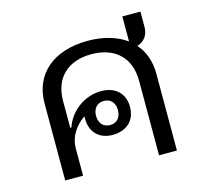

<svg xmlns="http://www.w3.org/2000/svg" viewBox="-93 -726 886 830"><g transform="rotate(-15 350.0 -310.5)"><path d="M603 -621H522V-509C479 -540 421 -558 350 -558C195 -558 100 -475 100 -345V0H180V-123C180 -172 208 -216 250 -245L252 -244V-235C252 -175 290 -137 350 -137C413 -137 453 -175 453 -235C453 -295 413 -333 350 -333C270 -333 206 -278 185 -214H180V-334C180 -437 244 -498 350 -498C456 -498 520 -437 520 -334V0H600V-345C600 -399 583 -446 552 -481C584 -491 603 -516 603 -553ZM350 -181C320 -181 301 -202 301 -235C301 -268 320 -289 350 -289C380 -289 399 -268 399 -235C399 -202 380 -181 350 -181Z"/></g></svg>

Font: IBM Plex Thai Looped
Style: Regular
Weight: 400
Designer: Mike Abbink, Paul van der Laan, Pieter van Rosmalen, Ben Mitchell, Mark Frömberg
Foundry: Bold Monday
Version: Version 1.0